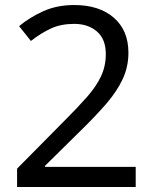

<svg xmlns="http://www.w3.org/2000/svg" viewBox="-20 -744 612 764"><path d="M520 0H48V-73L235 -262Q289 -316 326 -358Q363 -400 382 -440.5Q401 -481 401 -529Q401 -588 366 -618.5Q331 -649 275 -649Q223 -649 183.5 -631Q144 -613 103 -581L56 -640Q98 -675 152.5 -699.5Q207 -724 275 -724Q375 -724 433 -673.5Q491 -623 491 -534Q491 -478 468 -429Q445 -380 404 -332.5Q363 -285 308 -231L159 -84V-80H520Z"/></svg>

Font: Noto Sans Pahawh Hmong
Style: Regular
Weight: 400
Designer: Monotype Design Team
Foundry: Monotype Imaging Inc.
Version: Version 2.001; ttfautohint (v1.8.4.7-5d5b)